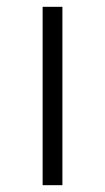

<svg xmlns="http://www.w3.org/2000/svg" viewBox="-20 -543 307 563"><path d="M163 0H105V-523H163Z"/></svg>

Font: Statis Sans Light
Style: Regular
Weight: 300
Designer: bBox Type GmbH
Foundry: bBox Type GmbH
Version: Version 1.000